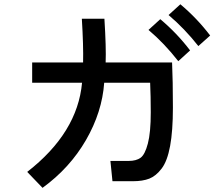

<svg xmlns="http://www.w3.org/2000/svg" viewBox="-20 -860 1040 906"><path d="M108.4 -48.8Q345.7 -233.4 367.2 -469.7H131.8V-565.4H372.1Q374 -644.5 366.2 -771.5H472.7Q481.4 -632.8 478.5 -565.4H792Q795.9 -478.5 795.9 -352.5Q795.9 -242.2 782.7 -170.9Q769.5 -99.6 742.7 -64.5Q715.8 -29.3 684.6 -17.1Q653.3 -4.9 607.4 -4.9H510.7L501 -100.6H586.9Q623 -100.6 643.6 -115.7Q664.1 -130.9 677.7 -182.6Q691.4 -234.4 691.4 -330.1Q691.4 -405.3 688.5 -469.7H471.7Q461.9 -331.1 385.7 -199.2Q309.6 -67.4 180.7 26.4ZM775.4 -789.1 831.1 -839.8Q909.2 -774.4 971.7 -692.4L916 -642.6Q851.6 -724.6 775.4 -789.1ZM680.7 -718.8 736.3 -769.5Q814.5 -704.1 877 -622.1L821.3 -571.3Q754.9 -656.2 680.7 -718.8Z"/></svg>

Font: Gothic A1 SemiBold
Style: Regular
Weight: 600
Version: Version 2.50